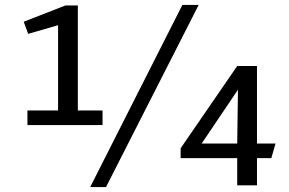

<svg xmlns="http://www.w3.org/2000/svg" viewBox="-20 -750 1169 777"><path d="M718 -730H784L409 7H345ZM91 -303H215V-648L94 -613L76 -662L245 -728H295V-303H395V-244H91ZM940 -110H711V-150L940 -483H1020V-169H1095L1078 -110H1020V0H940ZM943 -387 796 -169H940Z"/></svg>

Font: Rosario Light Light
Style: Regular
Weight: 300
Version: Version 1.101; ttfautohint (v1.8.1.43-b0c9)